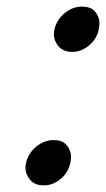

<svg xmlns="http://www.w3.org/2000/svg" viewBox="-20 -555 321 581"><path d="M199 -398Q171 -398 157 -415Q143 -432 143 -451Q143 -459 145 -467Q152 -496 176 -515.5Q200 -535 228 -535Q256 -535 268.5 -519Q281 -503 281 -485Q281 -477 279 -467Q273 -437 249.5 -417.5Q226 -398 199 -398ZM113 6Q85 6 71 -11Q57 -28 57 -47Q57 -55 59 -63Q66 -92 90 -111.5Q114 -131 142 -131Q170 -131 182.5 -115Q195 -99 195 -81Q195 -73 193 -63Q187 -33 163.5 -13.5Q140 6 113 6Z"/></svg>

Font: Sepalumica Med
Style: Italic
Weight: 500
Italic angle: -12°
Designer: Julieta Ulanovsky
Foundry: Julieta Ulanovsky
Version: Version 7.200